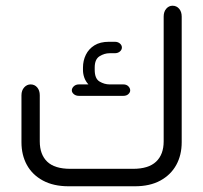

<svg xmlns="http://www.w3.org/2000/svg" viewBox="-20 -651 710 671"><path d="M451 0H220Q167 0 130 -20Q93 -40 74 -74.5Q55 -109 55 -154V-318Q55 -335 64.5 -345.5Q74 -356 87 -356Q101 -356 110 -345.5Q119 -335 119 -318V-157Q119 -111 145 -86Q171 -61 226 -61H445Q499 -61 525.5 -86Q552 -111 552 -157V-593Q552 -610 561 -620.5Q570 -631 583 -631Q597 -631 606 -620.5Q615 -610 615 -593V-154Q615 -109 596 -74.5Q577 -40 540.5 -20Q504 0 451 0ZM361 -505H381Q392 -505 399 -499Q406 -493 406 -485Q406 -477 399 -471Q392 -465 381 -465H363Q345 -465 328 -454.5Q311 -444 311 -415V-407Q311 -376 328 -366Q345 -356 363 -356H411Q422 -356 428.5 -349.5Q435 -343 435 -335Q435 -328 428.5 -322Q422 -316 411 -316H256Q245 -316 238 -322Q231 -328 231 -335Q231 -343 238 -349.5Q245 -356 256 -356H289Q279 -367 274.5 -380Q270 -393 270 -406V-415Q270 -439 280 -459.5Q290 -480 310 -492.5Q330 -505 361 -505Z"/></svg>

Font: Beiruti
Style: Regular
Weight: 400
Designer: Arlette Boutros
Foundry: Boutros
Version: Version 1.41